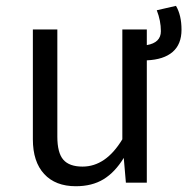

<svg xmlns="http://www.w3.org/2000/svg" viewBox="-20 -627 643 659"><path d="M584 -606.9Q603 -574.7 603 -524.9Q603 -475.1 572.5 -448.7Q542 -422.4 483.9 -419.9V0H412.1L404.8 -85Q374.5 -35.6 335.2 -11.7Q295.9 12.2 240.2 12.2Q170.4 12.2 131.6 -29.8Q92.8 -71.8 92.8 -148.9V-525.9H176.8V-158.2Q176.8 -102.5 197.3 -78.9Q217.8 -55.2 263.2 -55.2Q343.3 -55.2 399.9 -148.9V-525.9H483.9V-472.2Q532.2 -480.5 532.2 -520Q532.2 -555.7 518.1 -591.8Z"/></svg>

Font: Fira Sans Book
Style: Regular
Weight: 350
Designer: Carrois Corporate & Edenspiekermann AG
Foundry: Carrois Corporate GbR & Edenspiekermann AG
Version: Version 4.203;PS 004.203;hotconv 1.0.88;makeotf.lib2.5.64775